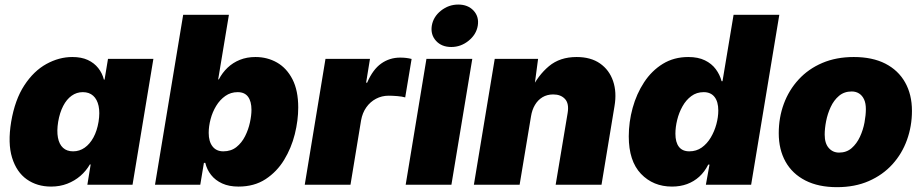

<svg xmlns="http://www.w3.org/2000/svg" viewBox="-20 -791 3950 822"><path d="M198.7 7.8Q138.7 7.8 94.7 -23.2Q50.8 -54.2 31.7 -116Q12.7 -177.7 27.8 -269.5Q43.9 -364.3 84.2 -425.8Q124.5 -487.3 178.7 -517.1Q232.9 -546.9 289.6 -546.9Q328.6 -546.9 356 -534.2Q383.3 -521.5 400.6 -499.5Q418 -477.5 424.8 -450.2H427.7L442.4 -539.1H636.7L547.4 0H354L368.2 -86.9H364.7Q348.6 -59.1 324 -37.8Q299.3 -16.6 267.8 -4.4Q236.3 7.8 198.7 7.8ZM293 -143.1Q320.3 -143.1 342.5 -158.7Q364.7 -174.3 380.1 -202.6Q395.5 -231 401.9 -269.5Q408.2 -309.1 402.1 -337.4Q396 -365.7 378.9 -381.1Q361.8 -396.5 334.5 -396.5Q308.1 -396.5 286.6 -381.1Q265.1 -365.7 250.5 -337.4Q235.8 -309.1 229 -269.5Q222.7 -230.5 228 -201.9Q233.4 -173.3 249.8 -158.2Q266.1 -143.1 293 -143.1Z M1001 7.8Q960.4 7.8 931.2 -5.6Q901.9 -19 883.8 -42Q865.7 -64.9 858.9 -93.8H853L837.4 0H643.6L764.2 -727.5H960L914.1 -451.2H917Q931.6 -479.5 954.3 -501.2Q977.1 -522.9 1007.1 -534.9Q1037.1 -546.9 1073.7 -546.9Q1124.5 -546.9 1166 -523.2Q1207.5 -499.5 1232.2 -451.4Q1256.8 -403.3 1256.8 -330.6Q1256.8 -275.9 1242.2 -216.8Q1227.5 -157.7 1196.5 -106.7Q1165.5 -55.7 1116.9 -23.9Q1068.4 7.8 1001 7.8ZM936 -143.1Q969.2 -143.1 992.2 -161.4Q1015.1 -179.7 1029.3 -208Q1043.5 -236.3 1050 -266.6Q1056.6 -296.9 1056.6 -320.8Q1056.6 -356.9 1042 -376.7Q1027.3 -396.5 997.6 -396.5Q967.8 -396.5 944.6 -380.1Q921.4 -363.8 905.5 -337.6Q889.6 -311.5 881.6 -281Q873.5 -250.5 873.5 -222.2Q873.5 -185.1 889.9 -164.1Q906.2 -143.1 936 -143.1Z M1284.7 0 1373.5 -539.1H1564L1547.4 -437H1551.8Q1576.2 -493.7 1612.1 -519Q1647.9 -544.4 1693.4 -544.4Q1706.5 -544.4 1718.8 -543Q1731 -541.5 1742.2 -538.6L1714.8 -374Q1701.7 -377.9 1680.7 -379.6Q1659.7 -381.3 1644 -381.3Q1614.7 -381.3 1589.8 -368.2Q1564.9 -355 1548.3 -331.5Q1531.7 -308.1 1525.9 -275.9L1480.5 0Z M1716.8 0 1805.7 -539.1H2002L1912.6 0ZM1912.1 -589.8Q1870.6 -589.8 1846.7 -616.2Q1822.8 -642.6 1828.6 -680.7Q1835 -719.2 1867.9 -745.4Q1900.9 -771.5 1941.9 -771.5Q1983.4 -771.5 2007.6 -745.4Q2031.7 -719.2 2025.4 -680.7Q2019 -643.1 1986.1 -616.5Q1953.1 -589.8 1912.1 -589.8Z M2253.4 -293 2204.6 0H2008.8L2098.1 -539.1H2283.7L2265.1 -398.9L2252.9 -405.3Q2283.2 -468.3 2330.1 -507.6Q2377 -546.9 2448.7 -546.9Q2509.3 -546.9 2548.8 -519.3Q2588.4 -491.7 2604.7 -444.1Q2621.1 -396.5 2610.8 -336.4L2555.2 0H2358.9L2410.2 -307.1Q2417 -347.7 2398.9 -367.2Q2380.9 -386.7 2348.6 -386.7Q2322.3 -386.7 2302.5 -374.8Q2282.7 -362.8 2270.3 -341.8Q2257.8 -320.8 2253.4 -293Z M2856.9 7.8Q2776.4 7.8 2724.1 -46.9Q2671.9 -101.6 2671.9 -207Q2671.9 -268.6 2688.5 -328.9Q2705.1 -389.2 2737.5 -438.7Q2770 -488.3 2817.6 -517.6Q2865.2 -546.9 2926.8 -546.9Q2968.8 -546.9 2997.8 -532.7Q3026.9 -518.6 3044.4 -494.9Q3062 -471.2 3069.3 -443.4H3073.2L3120.6 -727.5H3316.4L3195.8 0H3002L3017.6 -86.4H3012.2Q2996.6 -55.2 2973.6 -34.4Q2950.7 -13.7 2921.4 -2.9Q2892.1 7.8 2856.9 7.8ZM2931.2 -143.1Q2961.4 -143.1 2984.4 -159.4Q3007.3 -175.8 3022.9 -202.1Q3038.6 -228.5 3046.9 -259Q3055.2 -289.6 3055.2 -317.9Q3055.2 -355.5 3039.1 -376Q3022.9 -396.5 2992.7 -396.5Q2962.4 -396.5 2939.7 -379.6Q2917 -362.8 2901.9 -335.7Q2886.7 -308.6 2879.2 -277.6Q2871.6 -246.6 2871.6 -218.3Q2871.6 -182.1 2886.5 -162.6Q2901.4 -143.1 2931.2 -143.1Z M3563.5 10.3Q3483.9 10.3 3428 -18.3Q3372.1 -46.9 3343 -98.9Q3314 -150.9 3314 -220.7Q3314 -287.6 3335.7 -346.4Q3357.4 -405.3 3399.2 -450.7Q3440.9 -496.1 3500.5 -521.5Q3560.1 -546.9 3635.3 -546.9Q3714.8 -546.9 3770.3 -518.6Q3825.7 -490.2 3855 -438.2Q3884.3 -386.2 3884.3 -316.4Q3884.3 -251 3863 -191.9Q3841.8 -132.8 3800.5 -87.4Q3759.3 -42 3699.7 -15.9Q3640.1 10.3 3563.5 10.3ZM3572.3 -137.7Q3604 -137.7 3626 -156.7Q3647.9 -175.8 3661.6 -205.3Q3675.3 -234.9 3681.2 -266.8Q3687 -298.8 3687 -323.7Q3687 -349.1 3679.2 -365.7Q3671.4 -382.3 3657.7 -390.9Q3644 -399.4 3626.5 -399.4Q3594.2 -399.4 3572 -380.6Q3549.8 -361.8 3536.4 -332.8Q3522.9 -303.7 3516.8 -272.2Q3510.7 -240.7 3510.7 -214.8Q3510.7 -177.2 3528.1 -157.5Q3545.4 -137.7 3572.3 -137.7Z"/></svg>

Font: Inter 18pt Black
Style: Italic
Weight: 900
Italic angle: -9.3988°
Designer: Rasmus Andersson
Foundry: rsms
Version: Version 4.001;git-66647c0bb